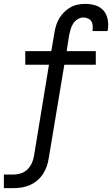

<svg xmlns="http://www.w3.org/2000/svg" viewBox="-41 -763 577 988"><path d="M-21 205V135H30Q49 135 68 128.5Q87 122 101 108Q115 94 123 76Q131 58 134 39L211 -430H89V-500H223L239 -594Q242 -614 248 -633Q254 -652 264.5 -669.5Q275 -687 290 -701.5Q305 -716 323 -726Q341 -736 360.5 -739.5Q380 -743 399 -743Q426 -743 451 -735Q476 -727 492 -708.5Q508 -690 513 -663.5Q518 -637 514 -611Q513 -609 513 -607Q513 -605 512 -603H435Q435 -604 435 -605Q435 -606 435 -606Q437 -619 436 -631.5Q435 -644 429 -653.5Q423 -663 411.5 -668Q400 -673 388 -673Q373 -673 358.5 -664Q344 -655 335.5 -641.5Q327 -628 322.5 -613Q318 -598 315 -583L302 -500H452V-430H290L210 50Q207 71 200 91.5Q193 112 181 131Q169 150 151.5 165Q134 180 113.5 189Q93 198 72 201.5Q51 205 30 205Z"/></svg>

Font: Iosevka Slab Oblique
Style: Regular
Weight: 400
Italic angle: -9°
Monospace: yes
Designer: Belleve Invis
Foundry: Belleve Invis
Version: Version 11.1.1; ttfautohint (v1.8.3)